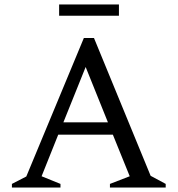

<svg xmlns="http://www.w3.org/2000/svg" viewBox="-20 -834 790 854"><path d="M33 0V-16L97 -49L353 -665H398L650 -52L717 -16V0H469V-16L557 -50L482 -235H239L165 -50L249 -16V0ZM262 -290H460L361 -536ZM243 -764V-814H509V-764Z"/></svg>

Font: Spectral
Style: Regular
Weight: 400
Designer: Jean-Baptiste Levee
Foundry: Production Type
Version: Version 1.002